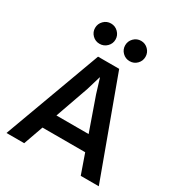

<svg xmlns="http://www.w3.org/2000/svg" viewBox="-201 -1000 1054 1133"><g transform="rotate(30 326.5 -434.0)"><path d="M12.2 0 254.9 -660.2H398.9L641.1 0H518.1L471.2 -133.8H180.2L132.8 0ZM175 -750.2Q154.8 -770.5 154.8 -798.8Q154.8 -827.1 175 -847.7Q195.3 -868.2 224.1 -868.2Q252.9 -868.2 273.4 -847.7Q293.9 -827.1 293.9 -798.8Q293.9 -770.5 273.4 -750.2Q252.9 -730 224.1 -730Q195.3 -730 175 -750.2ZM215.8 -236.8H435.1L356 -461.9L326.2 -559.1H324.2L295.9 -463.9ZM429.2 -868.2Q457.5 -868.2 477.8 -847.9Q498 -827.6 498 -798.8Q498 -770.5 478 -750.2Q458 -730 429.2 -730Q400.4 -730 380.1 -750.2Q359.9 -770.5 359.9 -798.8Q359.9 -827.1 380.1 -847.7Q400.4 -868.2 429.2 -868.2Z"/></g></svg>

Font: Human Sans Medium
Style: Regular
Weight: 500
Designer: Tim Radville
Foundry: Continuum
Version: Version 1.000;FEAKit 1.0